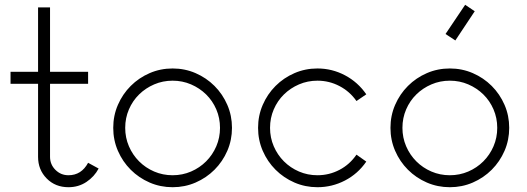

<svg xmlns="http://www.w3.org/2000/svg" viewBox="-20 -788 2201 802"><path d="M139 -438V-133Q139 -79 175 -42.5Q211 -6 266 -6Q308 -6 341 -28Q374 -50 392 -84L348 -108Q320 -56 266 -56Q234 -56 211.5 -78.5Q189 -101 189 -133V-438H348V-488H189V-757H139V-488H24V-438Z M797 -25.5Q752 -6 701 -6Q650 -6 605 -25.5Q560 -45 526 -79Q492 -113 472.5 -158Q453 -203 453 -254Q453 -305 472.5 -350Q492 -395 526 -429Q560 -463 605 -482.5Q650 -502 701 -502Q752 -502 797 -482.5Q842 -463 876 -429Q910 -395 929.5 -350Q949 -305 949 -254Q949 -203 929.5 -158Q910 -113 876 -79Q842 -45 797 -25.5ZM778 -435.5Q742 -451 701 -451Q660 -451 624 -435.5Q588 -420 561 -393.5Q534 -367 518.5 -331Q503 -295 503 -254Q503 -213 518.5 -177Q534 -141 561 -114Q588 -87 624 -71.5Q660 -56 701 -56Q742 -56 778 -71.5Q814 -87 841 -114Q868 -141 883.5 -177Q899 -213 899 -254Q899 -295 883.5 -331Q868 -367 841 -393.5Q814 -420 778 -435.5Z M1306 -6Q1255 -6 1210 -25.5Q1165 -45 1131 -79Q1097 -113 1077.5 -158Q1058 -203 1058 -254Q1058 -305 1077.5 -350Q1097 -395 1131 -429Q1165 -463 1210 -482.5Q1255 -502 1306 -502Q1367 -502 1421 -473.5Q1475 -445 1510 -394L1469 -366Q1441 -406 1398 -428.5Q1355 -451 1306 -451Q1265 -451 1229 -435.5Q1193 -420 1166 -393.5Q1139 -367 1123.5 -331Q1108 -295 1108 -254Q1108 -213 1123.5 -177Q1139 -141 1166 -114Q1193 -87 1229 -71.5Q1265 -56 1306 -56Q1355 -56 1398 -78.5Q1441 -101 1469 -142L1510 -113Q1475 -62 1421 -34Q1367 -6 1306 -6Z M1923 -768 1841 -646 1882 -619 1963 -741ZM1955 -25.5Q1910 -6 1859 -6Q1808 -6 1763 -25.5Q1718 -45 1684 -79Q1650 -113 1630.5 -158Q1611 -203 1611 -254Q1611 -305 1630.5 -350Q1650 -395 1684 -429Q1718 -463 1763 -482.5Q1808 -502 1859 -502Q1910 -502 1955 -482.5Q2000 -463 2034 -429Q2068 -395 2087.5 -350Q2107 -305 2107 -254Q2107 -203 2087.5 -158Q2068 -113 2034 -79Q2000 -45 1955 -25.5ZM1936 -435.5Q1900 -451 1859 -451Q1818 -451 1782 -435.5Q1746 -420 1719 -393.5Q1692 -367 1676.5 -331Q1661 -295 1661 -254Q1661 -213 1676.5 -177Q1692 -141 1719 -114Q1746 -87 1782 -71.5Q1818 -56 1859 -56Q1900 -56 1936 -71.5Q1972 -87 1999 -114Q2026 -141 2041.5 -177Q2057 -213 2057 -254Q2057 -295 2041.5 -331Q2026 -367 1999 -393.5Q1972 -420 1936 -435.5Z"/></svg>

Font: Leon Sans
Style: Light
Weight: 300
Designer: Jongmin Kim
Version: Version 1.2